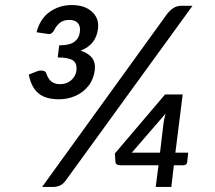

<svg xmlns="http://www.w3.org/2000/svg" viewBox="-20 -742 853 762"><path d="M215 -348Q178 -348 154 -358.5Q130 -369 115.5 -390.5Q101 -412 94 -446L127 -459Q132 -461 135.5 -461.5Q139 -462 143 -462Q161 -462 164 -450Q167 -440 173.5 -430Q180 -420 191 -414Q202 -408 218 -408Q245 -408 262.5 -423.5Q280 -439 283 -460Q287 -491 269 -502.5Q251 -514 209 -514L215 -562Q256 -562 275 -576Q294 -590 297 -615Q300 -638 289 -650.5Q278 -663 255 -663Q233 -663 219 -652.5Q205 -642 196 -624Q192 -616 186 -611Q180 -606 172 -607L125 -614Q139 -668 177.5 -695Q216 -722 265 -722Q316 -722 345 -695.5Q374 -669 369 -628Q365 -596 348 -574.5Q331 -553 300 -541Q331 -531 345.5 -512Q360 -493 356 -462Q351 -426 330.5 -400.5Q310 -375 279.5 -361.5Q249 -348 215 -348ZM598 0 609 -86H459Q438 -86 438 -101L436 -133L635 -367H705L676 -136H727L723 -100Q723 -94 718.5 -90Q714 -86 708 -86H670L660 0ZM503 -136H615L628 -245Q629 -256 631.5 -267.5Q634 -279 637 -291ZM147 0 642 -685Q654 -701 668 -710Q682 -719 700 -719H744L244 -30Q232 -12 218.5 -6Q205 0 190 0Z"/></svg>

Font: Aleo Medium
Style: Italic
Weight: 500
Italic angle: -7°
Designer: Alessio Laiso
Foundry: Alessio Laiso
Version: Version 2.001;gftools[0.9.29]